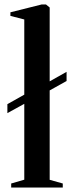

<svg xmlns="http://www.w3.org/2000/svg" viewBox="-20 -838 324 858"><path d="M30 0V-18L88.5 -35V-374L13 -332.5V-372.5L88.5 -415V-751L26.5 -767V-783L166 -818H185.5L202 -804.5V-474.5L277.5 -517V-476L202 -434V-34.5L260.5 -18V0Z"/></svg>

Font: Merriweather 144pt SemiBold
Style: Regular
Weight: 600
Version: Version 2.100